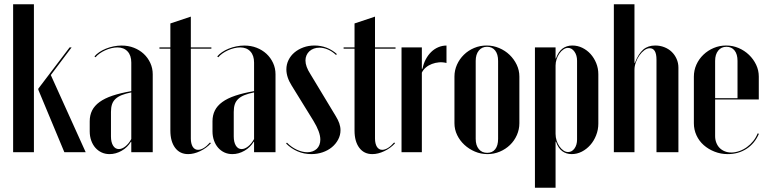

<svg xmlns="http://www.w3.org/2000/svg" viewBox="-20 -719 3631 907"><path d="M140.2 -699H42V0H140.2ZM318.2 -495H308.8L161 -300.2V-295L284 0H384.8L220 -364.5Z M403.8 -98.5Q403.8 -75.2 410.9 -55.2Q418 -35.2 430.5 -21Q443 -6.8 460 1.1Q477 9 497.5 9Q527.2 9 554.9 -6.9Q582.5 -22.8 598.2 -49H600.2V-27.5V0H701.5V-368Q701.5 -396.8 690 -421.6Q678.5 -446.5 658.8 -464.8Q639 -483 612.5 -493.4Q586 -503.8 554.5 -503.8Q536 -503.8 516.9 -500Q497.8 -496.2 480.5 -489.2Q463.2 -482.2 449.2 -472.8Q435.2 -463.2 426.2 -452.5L431.2 -448.5Q438.5 -457.5 450.2 -466Q462 -474.5 476.4 -481.1Q490.8 -487.8 506 -491.4Q521.2 -495 534.5 -495Q565 -495 582.6 -476.1Q600.2 -457.2 600.2 -423.5V-288.5Q548.5 -279.5 511.4 -267Q474.2 -254.5 450.2 -237Q426.2 -219.5 415 -197Q403.8 -174.5 403.8 -146.2ZM541.5 -14.8Q524.2 -14.8 514.2 -31.1Q504.2 -47.5 504.2 -74.5V-190.5Q504.2 -211.2 509.2 -226.2Q514.2 -241.2 525.9 -252Q537.5 -262.8 555.8 -270Q574 -277.2 600.2 -282.5V-62.2Q588.2 -40.2 572.2 -27.5Q556.2 -14.8 541.5 -14.8Z M868.7 9Q896 9 925.6 -5.1Q955.2 -19.2 976.2 -42.2L972 -46Q957.2 -29 942.8 -20.1Q928.3 -11.2 915.5 -11.2Q907.4 -11.2 901.1 -15Q894.8 -18.8 890.5 -25.6Q886.3 -32.4 883.9 -42.3Q881.5 -52.2 881.5 -64.2V-489.1H978.5V-495H881.5V-640.5L784.8 -608.2V-495H733.2V-489H784.8V-102.2Q784.8 -51 807.1 -21Q829.5 9 868.7 9Z M983.8 -98.5Q983.8 -75.2 990.9 -55.2Q998 -35.2 1010.5 -21Q1023 -6.8 1040 1.1Q1057 9 1077.5 9Q1107.2 9 1134.9 -6.9Q1162.5 -22.8 1178.2 -49H1180.2V-27.5V0H1281.5V-368Q1281.5 -396.8 1270 -421.6Q1258.5 -446.5 1238.8 -464.8Q1219 -483 1192.5 -493.4Q1166 -503.8 1134.5 -503.8Q1116 -503.8 1096.9 -500Q1077.8 -496.2 1060.5 -489.2Q1043.2 -482.2 1029.2 -472.8Q1015.2 -463.2 1006.2 -452.5L1011.2 -448.5Q1018.5 -457.5 1030.2 -466Q1042 -474.5 1056.4 -481.1Q1070.8 -487.8 1086 -491.4Q1101.2 -495 1114.5 -495Q1145 -495 1162.6 -476.1Q1180.2 -457.2 1180.2 -423.5V-288.5Q1128.5 -279.5 1091.4 -267Q1054.2 -254.5 1030.2 -237Q1006.2 -219.5 995 -197Q983.8 -174.5 983.8 -146.2ZM1121.5 -14.8Q1104.2 -14.8 1094.2 -31.1Q1084.2 -47.5 1084.2 -74.5V-190.5Q1084.2 -211.2 1089.2 -226.2Q1094.2 -241.2 1105.9 -252Q1117.5 -262.8 1135.8 -270Q1154 -277.2 1180.2 -282.5V-62.2Q1168.2 -40.2 1152.2 -27.5Q1136.2 -14.8 1121.5 -14.8Z M1571.5 -463.5Q1549.8 -483.2 1522.9 -493.6Q1496 -504 1465.5 -504Q1437.5 -504 1413.2 -495.1Q1389 -486.2 1371 -471.1Q1353 -456 1342.9 -435.2Q1332.8 -414.5 1332.8 -391.2Q1332.8 -373 1339 -353.9Q1345.2 -334.8 1357.8 -314.8L1460.5 -148.5Q1476.5 -122.2 1484.9 -99.9Q1493.2 -77.5 1493.2 -59.5Q1493.2 -46 1488.9 -34.8Q1484.5 -23.5 1476.5 -16Q1468.5 -8.5 1456.9 -4.1Q1445.2 0.2 1431.8 0.2Q1408 0.2 1382.1 -11.8Q1356.2 -23.8 1335.5 -45.2L1331.5 -41Q1355.5 -17 1385.9 -4Q1416.2 9 1450.2 9Q1479 9 1504.1 0.4Q1529.2 -8.2 1547.9 -23.6Q1566.5 -39 1577.5 -59.8Q1588.5 -80.5 1588.5 -104Q1588.5 -120 1582.8 -136.4Q1577 -152.8 1566.5 -169.8L1446 -369.5Q1434.5 -387.2 1428.8 -403.1Q1423 -419 1423 -433.2Q1423 -446.5 1427.9 -457.6Q1432.8 -468.8 1441.6 -476.9Q1450.5 -485 1462.5 -489.4Q1474.5 -493.8 1489.2 -493.8Q1509 -493.8 1529.4 -484.9Q1549.8 -476 1567.2 -459.5Z M1738.7 9Q1766 9 1795.6 -5.1Q1825.2 -19.2 1846.2 -42.2L1842 -46Q1827.2 -29 1812.8 -20.1Q1798.3 -11.2 1785.5 -11.2Q1777.4 -11.2 1771.1 -15Q1764.8 -18.8 1760.5 -25.6Q1756.3 -32.4 1753.9 -42.3Q1751.5 -52.2 1751.5 -64.2V-489.1H1848.5V-495H1751.5V-640.5L1654.8 -608.2V-495H1603.2V-489H1654.8V-102.2Q1654.8 -51 1677.1 -21Q1699.5 9 1738.7 9Z M1972.8 -495V-424.2V-394.2H1975.8Q1980.5 -418.5 1991.4 -438.9Q2002.2 -459.2 2017 -473.6Q2031.8 -488 2050.4 -495.9Q2069 -503.8 2089.2 -503.8V-421.5Q2071.5 -426 2054 -424.5Q2036.5 -423 2020.4 -416.9Q2004.2 -410.8 1991.9 -400.4Q1979.5 -390 1972.8 -375.8V0H1876.8V-495Z M2278.8 -504Q2309.8 -504 2338 -492.1Q2366.3 -480.1 2387.3 -459.9Q2408.2 -439.8 2420.9 -413.3Q2433.5 -386.9 2433.5 -357.2V-137Q2433.5 -107.5 2421.6 -80.7Q2409.7 -53.9 2389.1 -34.1Q2368.5 -14.2 2341 -2.6Q2313.5 9 2283 9Q2251.2 9 2223.3 -3Q2195.3 -15 2173.8 -34.9Q2152.2 -54.8 2139.5 -81.1Q2126.8 -107.4 2126.8 -137V-357.2Q2126.8 -386.7 2138.7 -413.5Q2150.7 -440.2 2171.5 -460.5Q2192.2 -480.8 2219.9 -492.4Q2247.5 -504 2278.8 -504ZM2280.8 -498Q2256.2 -498 2241.8 -479.9Q2227.2 -461.8 2227.2 -431.5V-62.8Q2227.2 -32.5 2241.8 -14.8Q2256.3 3 2281.5 3Q2306 3 2319.5 -14.2Q2333 -31.5 2333 -62.8V-431.5Q2333 -462.8 2319.1 -480.4Q2305.2 -498 2280.8 -498Z M2604.5 -473V-495H2507V168H2604.5V-21.2V-49.8H2606.5Q2617.2 -18.5 2636.2 -4.8Q2655.2 9 2680.5 9Q2705.8 9 2728.4 -2.6Q2751 -14.2 2768.4 -33.9Q2785.8 -53.5 2796.1 -79.9Q2806.5 -106.2 2806.5 -134.8V-368.5Q2806.5 -396.2 2796.5 -420.8Q2786.5 -445.2 2769.9 -463.8Q2753.2 -482.2 2731 -493.1Q2708.8 -504 2683.5 -504Q2656.8 -504 2637.2 -489.5Q2617.8 -475 2606.2 -442.8H2604.5ZM2604.5 -86.8V-409.5Q2604.5 -424.5 2609.4 -439.5Q2614.2 -454.5 2622.8 -466.5Q2631.2 -478.5 2641.8 -485.6Q2652.2 -492.8 2663 -492.8Q2681.2 -492.8 2693.6 -475.2Q2706 -457.8 2706 -432.2V-59.8Q2706 -34.5 2693.9 -17.6Q2681.8 -0.8 2663.8 -0.8Q2652.5 -0.8 2642 -7.9Q2631.5 -15 2623 -27Q2614.5 -39 2609.5 -54.6Q2604.5 -70.2 2604.5 -86.8Z M2979.2 -422 2977.2 -422.2V-452.2V-699H2879.8V0H2977.2V-389.5Q2977.2 -407 2983.8 -424.9Q2990.2 -442.8 3000.6 -457.5Q3011 -472.2 3023.9 -481.8Q3036.8 -491.2 3049.5 -491.2Q3065 -491.2 3073.1 -477.9Q3081.2 -464.5 3081.2 -437.2V0H3184.8V-399.8Q3184.8 -421.5 3176.2 -440.8Q3167.8 -460 3153.1 -474.1Q3138.5 -488.2 3118.2 -496.1Q3098 -504 3075.2 -504Q3040.8 -504 3018.4 -484.6Q2996 -465.2 2979.2 -422Z M3257.8 -356.5V-137Q3257.8 -106.5 3270.1 -79.7Q3282.4 -52.9 3304.4 -33.5Q3326.3 -14.1 3355.6 -2.6Q3384.8 9 3417.8 9Q3468 9 3506.6 -16Q3545.2 -41 3565 -86.8L3559.2 -89Q3551.5 -69.5 3538.4 -53Q3525.2 -36.5 3508.4 -24.2Q3491.5 -12 3472.2 -5.2Q3452.9 1.5 3434.5 1.5Q3417.5 1.5 3403.3 -4.4Q3389.1 -10.3 3379.3 -20.3Q3369.5 -30.2 3363.9 -44.6Q3358.2 -59 3358.2 -75.8V-431.5Q3358.2 -461.8 3372.8 -479.9Q3387.2 -498 3411.8 -498Q3436.2 -498 3450.1 -480.4Q3464 -462.8 3464 -431.5V-255H3353V-249H3564.5V-357.2Q3564.5 -386.9 3551.9 -413.3Q3539.2 -439.8 3518.2 -459.9Q3497.2 -480.1 3469.4 -492.1Q3441.5 -504 3410.4 -504Q3379.2 -504 3351.6 -492.4Q3324 -480.8 3302.8 -460.5Q3281.7 -440.3 3269.7 -413.6Q3257.8 -386.9 3257.8 -356.5Z"/></svg>

Font: Moniqa Black
Style: Regular
Weight: 900
Designer: Rajesh Rajput
Foundry: Rajesh Rajput
Version: Version 1.000